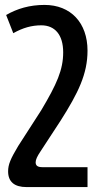

<svg xmlns="http://www.w3.org/2000/svg" viewBox="-20 -525 410 781"><path d="M336 236V155H152C131 155 125 147 125 135C125 124 132 110 144 92L227 -35C298 -147 336 -224 336 -319C336 -432 268 -505 161 -505C101 -505 50 -490 5 -464L34 -390C73 -412 109 -422 148 -422C203 -422 237 -384 237 -312C237 -241 211 -183 148 -77L54 69C23 121 13 144 13 172C13 214 38 236 88 236Z"/></svg>

Font: Noto Sans Armenian Condensed Medium
Style: Regular
Weight: 500
Width: 3
Designer: Monotype Design Team
Foundry: Monotype Imaging Inc.
Version: Version 2.008